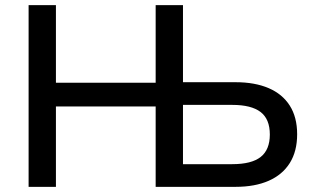

<svg xmlns="http://www.w3.org/2000/svg" viewBox="-20 -725 1221 745"><path d="M91 0V-705H197V-404H584V-705H690V-406H894Q969 -406 1022.5 -383Q1076 -360 1104.5 -315Q1133 -270 1133 -204Q1133 -138 1104.5 -92.5Q1076 -47 1022.5 -23.5Q969 0 894 0H584V-312H197V0ZM690 -88H881Q956 -88 991.5 -116Q1027 -144 1027 -203Q1027 -263 991 -290.5Q955 -318 881 -318H690Z"/></svg>

Font: NunitoSans_10ptSemiBold
Style: Regular
Weight: 600
Designer: Vernon Adams
Foundry: Vernon Adams
Version: Version 3.101;gftools[0.9.27]